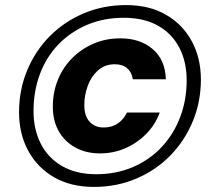

<svg xmlns="http://www.w3.org/2000/svg" viewBox="-20 -730 829 756"><path d="M350 6Q259 6 193 -32Q127 -70 91 -136.5Q55 -203 55 -288Q55 -376 87 -453Q119 -530 176 -587.5Q233 -645 310 -677.5Q387 -710 476 -710Q568 -710 633.5 -672Q699 -634 735 -568Q771 -502 771 -417Q771 -329 739 -252Q707 -175 650 -117Q593 -59 516 -26.5Q439 6 350 6ZM374 -126Q319 -126 277 -149Q235 -172 211.5 -213Q188 -254 188 -310Q188 -367 208 -416Q228 -465 264.5 -501.5Q301 -538 349 -558.5Q397 -579 454 -579Q532 -579 581.5 -536.5Q631 -494 633 -418H503Q499 -445 481 -461Q463 -477 432 -477Q393 -477 366 -453Q339 -429 325.5 -392Q312 -355 312 -316Q312 -273 333 -250.5Q354 -228 388 -228Q421 -228 444 -244Q467 -260 480 -287H609Q591 -238 555 -202Q519 -166 472.5 -146Q426 -126 374 -126ZM359 -44Q438 -44 504 -72.5Q570 -101 617 -151.5Q664 -202 689.5 -269Q715 -336 715 -414Q715 -487 686 -542.5Q657 -598 602 -629Q547 -660 468 -660Q388 -660 322.5 -632Q257 -604 209.5 -554.5Q162 -505 137 -438Q112 -371 112 -292Q112 -221 140.5 -164.5Q169 -108 224.5 -76Q280 -44 359 -44Z"/></svg>

Font: DM Sans 20pt Black
Style: Italic
Weight: 900
Italic angle: -10°
Version: Version 4.004;gftools[0.9.30]